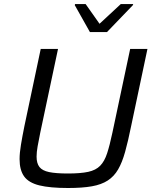

<svg xmlns="http://www.w3.org/2000/svg" viewBox="-20 -933 761 961"><path d="M321.1 8Q230.3 8 177 -5.1Q123.8 -18.2 100.9 -49.9Q78 -81.6 78 -136.6Q78 -167.5 84.8 -208.1Q91.5 -248.8 101.9 -300.5L183.8 -688H270.4L181.5 -268.9Q173.6 -229.7 168.3 -200.5Q163.1 -171.3 163.1 -149.1Q163.1 -115.6 177.4 -97.2Q191.7 -78.8 225.9 -71.7Q260.1 -64.6 319.6 -64.6Q383.5 -64.6 421.7 -72.9Q459.8 -81.2 481.4 -103.4Q503.1 -125.5 516.1 -165.6Q529.2 -205.6 542.6 -268.9L631.5 -688H718L636.1 -300.5Q621.1 -226.3 606.3 -173.2Q591.6 -120.1 571.2 -85Q550.9 -50 519.3 -29.5Q487.7 -9 439.8 -0.5Q391.9 8 321.1 8ZM430 -772.6 354.2 -907.3 355.8 -912.8H408.5L478.2 -814L584.7 -912.8H646.8L645.2 -907.3L515.6 -772.6Z"/></svg>

Font: Saira Thin
Style: Italic
Weight: 100
Italic angle: -12°
Designer: Hector Gatti with collaboration of the Omnibus-Type team
Foundry: Omnibus-Type
Version: Version 1.101